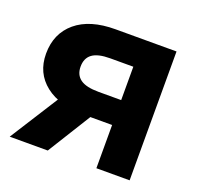

<svg xmlns="http://www.w3.org/2000/svg" viewBox="-100 -643 770 750"><g transform="rotate(20 285.0 -268.0)"><path d="M511.7 0H373.5V-421.9H277.3Q226.6 -421.9 203.1 -404.5Q179.7 -387.2 179.7 -352.1Q179.7 -317.9 203.6 -300.5Q227.5 -283.2 279.3 -283.2H431.2V-179.7H262.7Q154.3 -179.7 95 -226.6Q35.6 -273.4 35.6 -353.5Q35.6 -437.5 94 -486.6Q152.3 -535.6 258.3 -535.6H511.7ZM171.4 0H13.2L167 -242.2H321.8Z"/></g></svg>

Font: Inter 20pt
Style: Bold
Weight: 700
Version: Version 4.001;git-66647c0bb